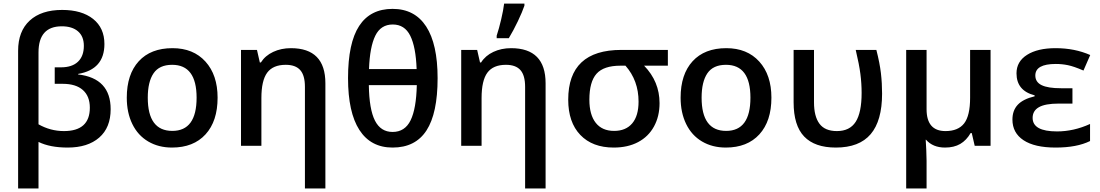

<svg xmlns="http://www.w3.org/2000/svg" viewBox="-20 -821 6194 1081"><path d="M330.1 -765.1Q440.4 -765.1 504.2 -714.4Q567.9 -663.6 567.9 -573.2Q567.9 -430.2 419.9 -404.8V-401.9Q603 -380.4 603 -206.1Q603 -102.5 538.6 -46.4Q474.1 9.8 360.8 9.8Q261.2 9.8 196.8 -22V240.2H82V-535.2Q82 -645 147.2 -705.1Q212.4 -765.1 330.1 -765.1ZM328.1 -672.9Q196.8 -672.9 196.8 -525.9V-121.1Q264.2 -83 339.8 -83Q485.8 -83 485.8 -214.8Q485.8 -279.3 446.5 -314.2Q407.2 -349.1 333 -349.1H288.1V-441.9H323.2Q385.7 -441.9 418.9 -473.4Q452.1 -504.9 452.1 -563Q452.1 -616.2 419.2 -644.5Q386.2 -672.9 328.1 -672.9Z M1205.1 -271Q1205.1 -138.7 1137.2 -64.5Q1069.3 9.8 948.2 9.8Q872.6 9.8 814.5 -24.4Q756.3 -58.6 725.1 -122.6Q693.8 -186.5 693.8 -271Q693.8 -402.3 761.2 -476.1Q828.6 -549.8 951.2 -549.8Q1068.4 -549.8 1136.7 -474.4Q1205.1 -398.9 1205.1 -271ZM812 -271Q812 -84 950.2 -84Q1086.9 -84 1086.9 -271Q1086.9 -456.1 949.2 -456.1Q877 -456.1 844.5 -408.2Q812 -360.4 812 -271Z M1812 240.2H1696.8V-332Q1696.8 -396.5 1670.4 -426.3Q1644 -456.1 1588.9 -456.1Q1517.1 -456.1 1484.4 -411.9Q1451.7 -367.7 1451.7 -269V0H1336.9V-540H1426.8L1442.9 -469.2H1448.7Q1473.1 -507.8 1518.1 -528.8Q1563 -549.8 1617.7 -549.8Q1812 -549.8 1812 -352.1Z M2443.8 -380.9Q2443.8 -183.1 2381.3 -86.7Q2318.8 9.8 2190.4 9.8Q2067.4 9.8 2003.4 -89.4Q1939.5 -188.5 1939.5 -380.9Q1939.5 -579.1 2002.2 -675Q2064.9 -771 2190.4 -771Q2314.9 -771 2379.4 -671.9Q2443.8 -572.8 2443.8 -380.9ZM2190.4 -78.1Q2259.8 -78.1 2291.7 -143.6Q2323.7 -209 2326.7 -341.8H2056.6Q2058.6 -205.6 2091.1 -141.8Q2123.5 -78.1 2190.4 -78.1ZM2191.4 -683.1Q2124 -683.1 2093 -619.9Q2062 -556.6 2057.6 -432.1H2325.7Q2321.3 -556.6 2289.8 -619.9Q2258.3 -683.1 2191.4 -683.1Z M3051.8 240.2H2936.5V-332Q2936.5 -396.5 2910.2 -426.3Q2883.8 -456.1 2828.6 -456.1Q2756.8 -456.1 2724.1 -411.9Q2691.4 -367.7 2691.4 -269V0H2576.7V-540H2666.5L2682.6 -469.2H2688.5Q2712.9 -507.8 2757.8 -528.8Q2802.7 -549.8 2857.4 -549.8Q3051.8 -549.8 3051.8 -352.1ZM2776.4 -620.1Q2789.6 -660.2 2801.8 -712.2Q2814 -764.2 2818.4 -800.8H2932.6V-789.1Q2920.9 -754.4 2896 -702.1Q2871.1 -649.9 2844.7 -606H2776.4Z M3693.4 -240.2Q3693.4 -166 3662.1 -108.9Q3630.9 -51.8 3572.8 -21Q3514.6 9.8 3435.5 9.8Q3315.4 9.8 3247.3 -61.3Q3179.2 -132.3 3179.2 -259.8Q3179.2 -540 3478.5 -540H3740.2V-451.2H3606.4Q3693.4 -361.8 3693.4 -240.2ZM3298.3 -259.8Q3298.3 -174.8 3334.2 -129.4Q3370.1 -84 3437.5 -84Q3503.4 -84 3539.3 -126.2Q3575.2 -168.5 3575.2 -249Q3575.2 -367.7 3501.5 -451.2H3473.6Q3378.9 -451.2 3338.6 -405.8Q3298.3 -360.4 3298.3 -259.8Z M4323.2 -271Q4323.2 -138.7 4255.4 -64.5Q4187.5 9.8 4066.4 9.8Q3990.7 9.8 3932.6 -24.4Q3874.5 -58.6 3843.3 -122.6Q3812 -186.5 3812 -271Q3812 -402.3 3879.4 -476.1Q3946.8 -549.8 4069.3 -549.8Q4186.5 -549.8 4254.9 -474.4Q4323.2 -398.9 4323.2 -271ZM3930.2 -271Q3930.2 -84 4068.4 -84Q4205.1 -84 4205.1 -271Q4205.1 -456.1 4067.4 -456.1Q3995.1 -456.1 3962.6 -408.2Q3930.2 -360.4 3930.2 -271Z M4686 9.8Q4567.4 9.8 4507.8 -52.2Q4448.2 -114.3 4448.2 -245.1V-540H4563V-245.1Q4563 -165.5 4593.8 -124.3Q4624.5 -83 4691.9 -83Q4764.2 -83 4797.6 -135Q4831.1 -187 4831.1 -297.9Q4831.1 -351.1 4824.2 -404.5Q4817.4 -458 4797.9 -540H4914.1Q4933.1 -465.8 4939.7 -409.4Q4946.3 -353 4946.3 -293.9Q4946.3 -141.1 4882.1 -65.7Q4817.9 9.8 4686 9.8Z M5196.8 -206.1Q5196.8 -83 5303.2 -83Q5374.5 -83 5408.2 -126.2Q5441.9 -169.4 5441.9 -271V-540H5557.1V0H5467.8L5451.2 -71.8H5444.8Q5421.4 -31.2 5386.5 -10.7Q5351.6 9.8 5300.8 9.8Q5232.4 9.8 5193.8 -34.2H5191.9Q5193.4 -20.5 5195.1 22.9Q5196.8 66.4 5196.8 84V240.2H5082V-540H5196.8Z M6018.1 -324.2V-237.8H5940.9Q5864.7 -237.8 5829.3 -217.5Q5793.9 -197.3 5793.9 -157.2Q5793.9 -81.1 5931.2 -81.1Q6025.4 -81.1 6117.2 -123V-26.9Q6043 9.8 5923.3 9.8Q5805.2 9.8 5742.7 -31.5Q5680.2 -72.8 5680.2 -147.9Q5680.2 -199.2 5710.2 -231.2Q5740.2 -263.2 5805.2 -278.8V-284.2Q5703.1 -310.5 5703.1 -408.2Q5703.1 -474.6 5762.5 -512.2Q5821.8 -549.8 5923.3 -549.8Q6030.8 -549.8 6118.2 -511.2L6080.1 -423.8Q6025.9 -447.3 5992.4 -454.1Q5959 -460.9 5924.3 -460.9Q5809.1 -460.9 5809.1 -396Q5809.1 -358.9 5844.5 -341.6Q5879.9 -324.2 5954.1 -324.2Z"/></svg>

Font: JBL Sans
Style: Semibold
Weight: 600
Version: Version 1.10